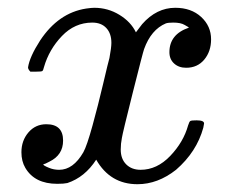

<svg xmlns="http://www.w3.org/2000/svg" viewBox="-20 -462 612 493"><path d="M58 -278Q52 -284 52 -289Q56 -316 83 -358Q130 -429 201 -440Q215 -442 222 -442Q257 -442 286.5 -424Q316 -406 329 -379Q342 -396 345 -400Q382 -442 430 -442Q471 -442 496.5 -418.5Q522 -395 522 -361Q522 -330 504.5 -309Q487 -288 458 -288Q439 -288 427 -299Q415 -310 415 -328Q415 -374 465 -391Q465 -392 454 -398Q444 -404 425 -404Q412 -404 406 -402Q368 -386 350 -336Q347 -328 321 -224.5Q295 -121 293 -108Q290 -93 290 -78Q290 -54 304 -40Q318 -26 341 -26Q383 -26 417 -61.5Q451 -97 463 -140Q466 -150 469 -151.5Q472 -153 485 -153Q504 -153 504 -145Q504 -144 502 -134Q485 -72 432 -26Q385 11 333 11Q263 11 227 -52Q198 -7 153 8Q144 10 127 10Q69 10 45 -31Q35 -48 35 -71Q35 -101 53 -122Q71 -143 99 -143Q142 -143 142 -101Q142 -64 107 -47Q105 -46 102 -44.5Q99 -43 97 -42Q95 -41 94 -41L91 -40Q91 -37 106 -31Q118 -26 132 -26Q168 -26 194 -71Q203 -87 217.5 -139.5Q232 -192 245 -247.5Q258 -303 261 -313Q266 -340 266 -352Q266 -376 253 -390Q240 -404 217 -404Q172 -404 139 -369.5Q106 -335 93 -290Q91 -281 88.5 -279.5Q86 -278 72 -278Z"/></svg>

Font: MathJax_Math
Style: Regular
Weight: 400
Version: Version 1.1